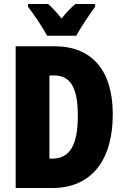

<svg xmlns="http://www.w3.org/2000/svg" viewBox="-20 -947 627 967"><path d="M217 -767H364C385 -806 431 -875 459 -913V-927H360C340 -911 317 -887 290 -854C264 -886 242 -910 222 -927H121V-913C147 -880 200 -802 217 -767ZM548 -372C548 -593 442 -714 255 -714H59V0H243C437 0 548 -135 548 -372ZM372 -365C372 -216 332 -148 242 -148H229V-567H252C332 -567 372 -510 372 -365Z"/></svg>

Font: Noto Sans Myanmar UI ExtraCondensed Black
Style: Regular
Weight: 900
Width: 2
Designer: Monotype Design Team
Foundry: Monotype Imaging Inc.
Version: Version 2.103